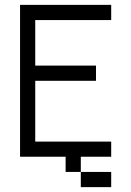

<svg xmlns="http://www.w3.org/2000/svg" viewBox="-20 -645 540 790"><path d="M437.5 125V62.5H312.5V125ZM437.5 0V-62.5H125Q125 -62.5 125 -312.5H375V-375H125V-562.5H437.5V-625H62.5Q62.5 -625 62.5 0H250V62.5H312.5V0Z"/></svg>

Font: CalcUnifontExMono
Style: Regular
Weight: 500
Version: Version 15.0.06